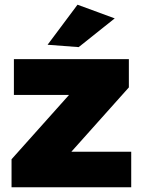

<svg xmlns="http://www.w3.org/2000/svg" viewBox="-20 -795 602 815"><path d="M39 -544H527V-424L283 -151H537V0H29V-119L273 -392H39ZM309 -775 467 -717 314 -595 182 -605Z"/></svg>

Font: #9Slide03 Montserrat ExtraBold
Style: Regular
Weight: 800
Designer: Julieta Ulanovsky
Foundry: Julieta Ulanovsky
Version: Version 6.001